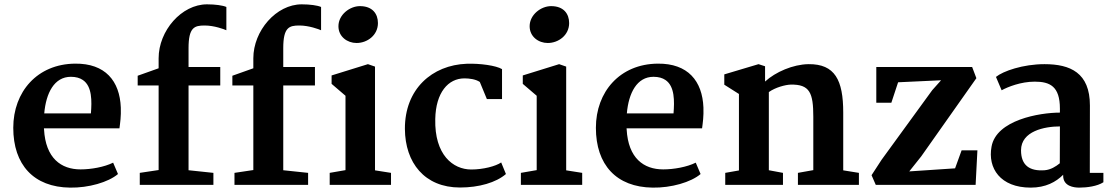

<svg xmlns="http://www.w3.org/2000/svg" viewBox="-20 -857 5155 890"><path d="M41.5 -264.6C41.5 -93.3 136.2 10.7 304.7 12.7C390.1 14.2 482.4 -12.2 526.9 -50.3L504.4 -103C462.9 -82.5 402.3 -71.8 353.5 -71.8C263.2 -71.8 191.4 -123.5 184.1 -257.3C184.1 -258.8 183.6 -260.3 183.6 -262.2H533.7C537.1 -287.6 541.5 -317.9 540 -358.4C535.2 -481.9 467.8 -563.5 328.1 -562C152.8 -560.5 41.5 -431.6 41.5 -264.6ZM185.1 -331.5C193.4 -425.8 231.4 -501 308.6 -501C332 -501 350.1 -495.6 363.8 -486.3C407.7 -457 405.8 -387.2 401.4 -331.5Z M627.9 0H969.2V-55.7L854 -67.9V-460.9H1001V-546.4H854V-633.8C854 -730.5 881.3 -738.8 928.7 -738.8C973.6 -738.8 1019.5 -721.2 1029.3 -716.8V-824.7C1012.7 -832 978 -836.9 939.5 -836.9C821.8 -836.9 715.3 -714.8 715.3 -586.9V-540.5L618.2 -505.9V-460.9H715.3V-68.8L627.9 -55.7Z M1066.9 0H1408.2V-55.7L1293 -67.9V-460.9H1439.9V-546.4H1293V-633.8C1293 -730.5 1320.3 -738.8 1367.7 -738.8C1412.6 -738.8 1458.5 -721.2 1468.3 -716.8V-824.7C1451.7 -832 1417 -836.9 1378.4 -836.9C1260.7 -836.9 1154.3 -714.8 1154.3 -586.9V-540.5L1057.1 -505.9V-460.9H1154.3V-68.8L1066.9 -55.7Z M1632.8 -657.7C1682.6 -657.7 1731.9 -693.8 1731.9 -750C1731.9 -793 1706.5 -828.6 1648.4 -828.6C1601.1 -828.6 1548.8 -788.6 1548.8 -735.4C1548.8 -687 1589.8 -657.7 1632.8 -657.7ZM1508.3 0H1792.5V-55.7L1718.3 -67.4V-548.3L1685.5 -559.6L1517.1 -507.3V-468.3L1581.5 -413.1V-68.4L1508.3 -55.7Z M1856.9 -259.3C1857.9 -103 1947.8 12.2 2112.3 12.2C2200.2 12.2 2279.3 -10.7 2325.2 -50.3L2303.2 -104C2277.8 -86.4 2219.7 -71.3 2164.6 -71.3C2079.6 -71.3 1993.7 -139.2 1997.6 -305.2C2000 -428.2 2057.6 -493.7 2132.8 -493.7C2154.8 -493.7 2184.6 -490.2 2204.1 -477.1L2236.8 -397.9H2307.1V-536.6C2279.3 -553.2 2205.6 -563.5 2144 -561.5C1982.9 -555.7 1856 -444.3 1856.9 -259.3Z M2519 -657.7C2568.8 -657.7 2618.2 -693.8 2618.2 -750C2618.2 -793 2592.8 -828.6 2534.7 -828.6C2487.3 -828.6 2435.1 -788.6 2435.1 -735.4C2435.1 -687 2476.1 -657.7 2519 -657.7ZM2394.5 0H2678.7V-55.7L2604.5 -67.4V-548.3L2571.8 -559.6L2403.3 -507.3V-468.3L2467.8 -413.1V-68.4L2394.5 -55.7Z M2742.2 -264.6C2742.2 -93.3 2836.9 10.7 3005.4 12.7C3090.8 14.2 3183.1 -12.2 3227.5 -50.3L3205.1 -103C3163.6 -82.5 3103 -71.8 3054.2 -71.8C2963.9 -71.8 2892.1 -123.5 2884.8 -257.3C2884.8 -258.8 2884.3 -260.3 2884.3 -262.2H3234.4C3237.8 -287.6 3242.2 -317.9 3240.7 -358.4C3235.8 -481.9 3168.5 -563.5 3028.8 -562C2853.5 -560.5 2742.2 -431.6 2742.2 -264.6ZM2885.7 -331.5C2894 -425.8 2932.1 -501 3009.3 -501C3032.7 -501 3050.8 -495.6 3064.5 -486.3C3108.4 -457 3106.4 -387.2 3102.1 -331.5Z M3341.8 0H3609.4V-55.7L3543.9 -67.9V-430.2C3574.7 -452.1 3620.1 -463.9 3644.5 -464.8C3733.9 -466.8 3750 -426.3 3750 -315.4V-68.4L3678.7 -55.7V0H3961.4V-55.7L3888.7 -67.4V-335.4C3888.7 -485.4 3850.6 -561 3727.5 -559.6C3656.2 -558.6 3574.7 -523.4 3526.4 -479V-549.8L3496.1 -559.6L3337.4 -512.2V-464.4L3405.3 -421.4V-66.9L3341.8 -55.7Z M4039.6 0H4502.4L4510.7 -160.2H4437.5L4407.2 -76.7L4194.8 -62.5L4250 -131.8L4505.9 -494.6L4486.3 -546.4H4042V-380.9H4111.8L4143.1 -475.6L4342.3 -484.9L4301.3 -439L4066.4 -116.2L4020 -44.9Z M4576.2 -177.2C4557.6 -77.6 4616.7 12.7 4757.8 12.7C4827.6 12.7 4875 -13.7 4908.2 -46.9V-42.5C4908.2 6.8 4958.5 12.7 4982.9 12.7C5019 12.7 5066.4 6.3 5094.7 -12.2V-55.7H5031.7L5032.2 -368.2C5032.2 -520 4940.9 -559.6 4821.8 -559.6C4721.7 -559.6 4629.4 -527.3 4596.7 -500.5L4623 -438.5C4651.4 -454.1 4711.9 -478.5 4776.4 -478.5C4846.7 -478.5 4893.1 -457 4893.1 -353.5V-335C4798.8 -335 4598.1 -300.8 4576.2 -177.2ZM4712.9 -160.2C4712.9 -249.5 4822.8 -271 4893.1 -271C4893.1 -213.9 4892.6 -157.2 4892.6 -100.1C4874 -85 4850.6 -70.3 4822.8 -67.9C4752.4 -62.5 4712.9 -90.8 4712.9 -160.2Z"/></svg>

Font: Merriweather
Style: Bold
Weight: 700
Designer: Eben Sorkin ( eben@eyebytes.com )
Foundry: Sorkin Type Co.
Version: Version 1.003